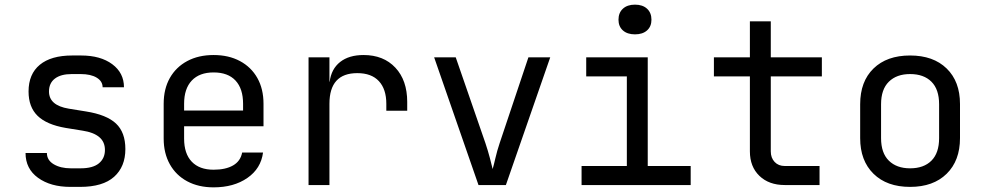

<svg xmlns="http://www.w3.org/2000/svg" viewBox="-20 -797 4240 827"><path d="M283 8Q198 8 144 -31Q90 -70 90 -138H182Q182 -107 211.5 -89.5Q241 -72 285 -72H327Q380 -72 406 -93.5Q432 -115 432 -151Q432 -186 407.5 -206.5Q383 -227 337 -234L263 -246Q181 -260 142 -298Q103 -336 103 -403Q103 -478 151.5 -518Q200 -558 291 -558H329Q413 -558 463.5 -520.5Q514 -483 514 -421H422Q422 -447 396.5 -462.5Q371 -478 327 -478H289Q242 -478 216.5 -458.5Q191 -439 191 -403Q191 -343 276 -329L350 -317Q439 -303 479.5 -265Q520 -227 520 -155Q520 -79 471.5 -35.5Q423 8 325 8Z M900 10Q835 10 786.5 -16Q738 -42 711.5 -89.5Q685 -137 685 -200V-350Q685 -414 711.5 -461Q738 -508 786.5 -534Q835 -560 900 -560Q965 -560 1013.5 -534Q1062 -508 1088.5 -461Q1115 -414 1115 -350V-253H773V-200Q773 -135 806 -100.5Q839 -66 900 -66Q952 -66 984 -84.5Q1016 -103 1023 -140H1113Q1104 -71 1045.5 -30.5Q987 10 900 10ZM773 -321H1027V-350Q1027 -415 994.5 -450Q962 -485 900 -485Q839 -485 806 -450Q773 -415 773 -350Z M1309 0V-550H1399V-445H1400Q1407 -500 1445 -530Q1483 -560 1546 -560Q1632 -560 1683 -505.5Q1734 -451 1734 -358V-320H1644V-350Q1644 -413 1612 -447.5Q1580 -482 1519 -482Q1399 -482 1399 -350V0Z M2041 0 1850 -550H1943L2071 -180Q2082 -147 2090 -116.5Q2098 -86 2102 -69Q2107 -86 2114 -116.5Q2121 -147 2132 -180L2256 -550H2350L2159 0Z M2485 0V-82H2680V-468H2505V-550H2770V-82H2955V0ZM2715 -649Q2682 -649 2663 -666Q2644 -683 2644 -712Q2644 -742 2663 -759.5Q2682 -777 2715 -777Q2748 -777 2767 -759.5Q2786 -742 2786 -712Q2786 -683 2767 -666Q2748 -649 2715 -649Z M3360 0Q3292 0 3251 -39.5Q3210 -79 3210 -145V-468H3055V-550H3210V-705H3300V-550H3520V-468H3300V-145Q3300 -117 3316.5 -99.5Q3333 -82 3360 -82H3510V0Z M3900 8Q3800 8 3742.5 -48.5Q3685 -105 3685 -202V-348Q3685 -446 3742.5 -502Q3800 -558 3900 -558Q4000 -558 4057.5 -502Q4115 -446 4115 -349V-202Q4115 -105 4057.5 -48.5Q4000 8 3900 8ZM3900 -72Q3959 -72 3992 -105Q4025 -138 4025 -202V-348Q4025 -412 3992 -445Q3959 -478 3900 -478Q3842 -478 3808.5 -445Q3775 -412 3775 -348V-202Q3775 -138 3808.5 -105Q3842 -72 3900 -72Z"/></svg>

Font: NKDuy Mono
Style: Regular
Weight: 400
Monospace: yes
Designer: NKDuy
Foundry: NKDuy
Version: Version 2.251; ttfautohint (v1.8.4.7-5d5b)